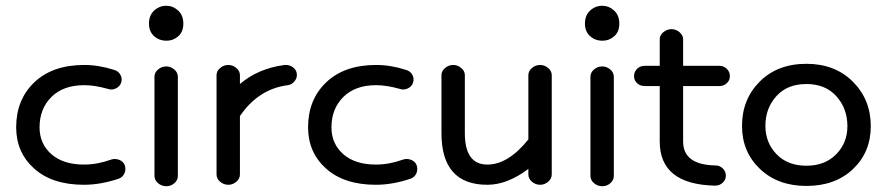

<svg xmlns="http://www.w3.org/2000/svg" viewBox="-20 -631 3069 665"><path d="M271 9Q161 9 98.5 -47Q36 -103 36 -190Q36 -286 99 -346Q162 -406 272 -406Q322 -406 375 -389Q390 -385 397 -372Q404 -359 400 -346Q396 -332 382 -325Q368 -318 354 -323Q308 -336 272 -336Q199 -336 158 -295Q117 -254 117 -190Q117 -133 158 -97Q199 -61 271 -61Q317 -61 364 -78Q378 -83 392.5 -77.5Q407 -72 412 -59Q417 -44 411 -30.5Q405 -17 391 -12Q328 9 271 9Z M515 -22V-365Q515 -380 527.5 -390.5Q540 -401 556 -401Q571 -401 583.5 -390.5Q596 -380 596 -365V-22Q596 -7 584 3.5Q572 14 556 14Q540 14 527.5 3.5Q515 -7 515 -22ZM557 -490Q531 -490 513.5 -506Q496 -522 496 -549Q496 -578 514 -594.5Q532 -611 556 -611Q579 -611 597 -594.5Q615 -578 615 -549Q615 -521 597.5 -505.5Q580 -490 557 -490Z M771 9Q755 9 742.5 -1.5Q730 -12 730 -27V-371Q730 -385 742.5 -395.5Q755 -406 771 -406Q786 -406 798.5 -395.5Q811 -385 811 -371V-340Q874 -394 966 -406Q982 -407 994 -398.5Q1006 -390 1008 -376Q1010 -362 1000.5 -350Q991 -338 977 -336Q875 -323 811 -229V-27Q811 -12 798.5 -1.5Q786 9 771 9Z M1282 9Q1172 9 1109.5 -47Q1047 -103 1047 -190Q1047 -286 1110 -346Q1173 -406 1283 -406Q1333 -406 1386 -389Q1401 -385 1408 -372Q1415 -359 1411 -346Q1407 -332 1393 -325Q1379 -318 1365 -323Q1319 -336 1283 -336Q1210 -336 1169 -295Q1128 -254 1128 -190Q1128 -133 1169 -97Q1210 -61 1282 -61Q1328 -61 1375 -78Q1389 -83 1403.5 -77.5Q1418 -72 1423 -59Q1428 -44 1422 -30.5Q1416 -17 1402 -12Q1339 9 1282 9Z M1851 9Q1835 9 1822.5 -1.5Q1810 -12 1810 -27V-46Q1737 9 1668 9Q1509 9 1509 -170V-371Q1509 -385 1521.5 -395.5Q1534 -406 1550 -406Q1565 -406 1577.5 -395.5Q1590 -385 1590 -371V-170Q1590 -61 1668 -61Q1740 -61 1810 -148V-371Q1810 -385 1822.5 -395.5Q1835 -406 1851 -406Q1866 -406 1878.5 -395.5Q1891 -385 1891 -371V-27Q1891 -12 1878.5 -1.5Q1866 9 1851 9Z M2025 -22V-365Q2025 -380 2037.5 -390.5Q2050 -401 2066 -401Q2081 -401 2093.5 -390.5Q2106 -380 2106 -365V-22Q2106 -7 2094 3.5Q2082 14 2066 14Q2050 14 2037.5 3.5Q2025 -7 2025 -22ZM2067 -490Q2041 -490 2023.5 -506Q2006 -522 2006 -549Q2006 -578 2024 -594.5Q2042 -611 2066 -611Q2089 -611 2107 -594.5Q2125 -578 2125 -549Q2125 -521 2107.5 -505.5Q2090 -490 2067 -490Z M2472 -333H2346V-141Q2346 -60 2458 -58Q2473 -58 2483.5 -47.5Q2494 -37 2494 -23Q2494 -8 2483 2Q2472 12 2457 12Q2265 8 2265 -141V-333H2213Q2197 -333 2186.5 -343Q2176 -353 2176 -367Q2176 -382 2186.5 -392.5Q2197 -403 2213 -403H2265V-495Q2265 -509 2277.5 -519.5Q2290 -530 2306 -530Q2321 -530 2333.5 -519.5Q2346 -509 2346 -495V-403H2472Q2487 -403 2497.5 -392.5Q2508 -382 2508 -367Q2508 -353 2497.5 -343Q2487 -333 2472 -333Z M2773 13Q2674 13 2612 -46Q2550 -105 2550 -195Q2550 -287 2611.5 -348.5Q2673 -410 2773 -410Q2872 -410 2934 -348Q2996 -286 2996 -194Q2996 -104 2934.5 -45.5Q2873 13 2773 13ZM2773 -57Q2837 -57 2876 -96.5Q2915 -136 2915 -194Q2915 -255 2877 -297.5Q2839 -340 2773 -340Q2707 -340 2669 -298Q2631 -256 2631 -195Q2631 -137 2669.5 -97Q2708 -57 2773 -57Z"/></svg>

Font: Hoogli Semibold
Style: Regular
Weight: 600
Designer: Anand Singh Naorem
Foundry: Brand New Type
Version: Version 1.00 b007